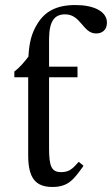

<svg xmlns="http://www.w3.org/2000/svg" viewBox="-20 -733 445 763"><path d="M293 -90C268 -62 255 -49 223 -49C184 -49 175 -73 175 -144V-426H288V-468H175V-581C176 -650 197 -676 239 -676C302 -676 309 -600 362 -600C386 -600 405 -614 405 -643C405 -688 352 -713 280 -713C202 -713 158 -686 129 -639C105 -601 96 -563 93 -508C76 -486 58 -464 37 -449V-426H92V-116C92 -26 121 10 188 10C252 10 273 -20 312 -74Z"/></svg>

Font: STIX Two Math
Style: Regular
Weight: 400
Designer: Ross Mills, John Hudson & Paul Hanslow, Tiro Typeworks Ltd; with portions MicroPress Inc., with additions and correction
Foundry: Tiro Typeworks Ltd
Version: Version 2.02 b142